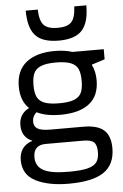

<svg xmlns="http://www.w3.org/2000/svg" viewBox="-64 -800 693 1079"><g transform="rotate(-5 283.0 -261.0)"><path d="M541 -445 466 -421Q486 -383 486 -332Q486 -243 429 -199.5Q372 -156 268 -156Q185 -156 134 -182Q110 -162 110 -131Q110 -103 131.5 -90.5Q153 -78 204 -78H388Q469 -78 505 -45.5Q541 -13 541 56Q541 148 478 191Q415 234 280 234Q165 234 93.5 197.5Q22 161 22 79Q22 41 40.5 14.5Q59 -12 97 -24Q37 -49 37 -117Q37 -181 94 -209Q47 -254 47 -334Q47 -424 104.5 -470Q162 -516 265 -516Q320 -516 365 -502H541ZM402 -336Q402 -378 391 -402.5Q380 -427 350.5 -439Q321 -451 266 -451Q211 -451 181.5 -438.5Q152 -426 141 -401.5Q130 -377 130 -335Q130 -293 141 -269Q152 -245 181 -233Q210 -221 266 -221Q321 -221 350.5 -233Q380 -245 391 -269.5Q402 -294 402 -336ZM100 69Q100 120 142.5 143.5Q185 167 285 167Q355 167 392 157.5Q429 148 443.5 127.5Q458 107 458 71Q458 31 441.5 15.5Q425 0 381 0H169Q135 0 117.5 17.5Q100 35 100 69ZM294 -572Q203 -572 163 -615Q123 -658 123 -756H191Q193 -691 216.5 -667.5Q240 -644 294 -644Q348 -644 371 -667.5Q394 -691 397 -756H465Q465 -658 425 -615Q385 -572 294 -572Z"/></g></svg>

Font: Rhodium Libre
Style: Regular
Weight: 400
Designer: James Puckett
Foundry: Dunwich Type Founders
Version: Version 1.001; ttfautohint (v1.3)